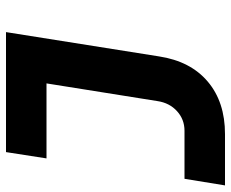

<svg xmlns="http://www.w3.org/2000/svg" viewBox="-85 -505 770 640"><g transform="rotate(-90 300.0 -185.0)"><path d="M2 180 24 45H184Q222 45 249.5 20Q277 -5 283 -45L342 -415H92L113 -550H513L432 -40Q416 65 348 122.5Q280 180 173 180Z"/></g></svg>

Font: JetBrains Mono ExtraBold
Style: Italic
Weight: 800
Italic angle: -9°
Monospace: yes
Designer: Philipp Nurullin, Konstantin Bulenkov
Foundry: JetBrains
Version: Version 2.305; ttfautohint (v1.8.4.7-5d5b)